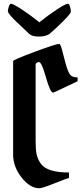

<svg xmlns="http://www.w3.org/2000/svg" viewBox="-20 -1004 444 1024"><path d="M188 -673Q178 -673 170 -663V-250Q170 -208 175 -182.5Q180 -157 197 -132Q230 -84 348 -84V-55Q343 -55 274 -27.5Q205 0 190 0Q140 0 95 -57.5Q50 -115 50 -179V-678Q50 -685 164.5 -727.5Q279 -770 296 -770Q302 -770 310 -741Q318 -712 328.5 -671Q339 -630 350.5 -610.5Q362 -591 394 -591V-571Q372 -561 319.5 -535.5Q267 -510 263 -510Q248 -510 225 -591.5Q202 -673 188 -673ZM245 -824Q225 -809 187.5 -809Q150 -809 135 -824Q123 -836 95 -862Q67 -888 53 -902Q22 -935 22 -943.5Q22 -952 25 -962Q31 -984 38 -984Q50 -984 96.5 -953.5Q143 -923 190 -885Q237 -923 283.5 -953.5Q330 -984 342 -984Q349 -984 353.5 -968Q358 -952 358 -942Q358 -932 317 -891Q276 -850 245 -824Z"/></svg>

Font: Pirata One
Style: Regular
Weight: 400
Designer: Rodrigo Fuenzalida, Nicolas Massi
Foundry: Rodrigo Fuenzalida, Nicolas Massi
Version: Version 1.001